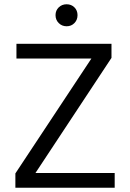

<svg xmlns="http://www.w3.org/2000/svg" viewBox="-20 -879 609 899"><path d="M328.5 -844.5Q343 -830 343 -808Q343 -786 328.5 -771Q314 -756 292 -756Q270 -756 255 -771Q240 -786 240 -808Q240 -830 255 -844.5Q270 -859 292 -859Q314 -859 328.5 -844.5ZM517 0H52V-67L408 -605H57V-674H502V-608L146 -69H517Z"/></svg>

Font: Hind Kochi
Style: Regular
Weight: 400
Designer: Dhruvi Tolia
Foundry: Indian Type Foundry
Version: Version 0.702;PS 1.0;hotconv 1.0.81;makeotf.lib2.5.63406